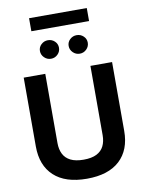

<svg xmlns="http://www.w3.org/2000/svg" viewBox="-112 -1158 937 1241"><g transform="rotate(-10 356.5 -537.5)"><path d="M546.2 -1081.4H167.4V-995.9H546.2ZM199.7 -860.2Q199.7 -835.1 218.3 -816.8Q236.9 -798.6 262.4 -798.6Q288.1 -798.6 306.5 -816.8Q324.8 -835.1 324.8 -860.2Q324.8 -885.4 306.5 -902.8Q288.1 -920.2 262.4 -920.2Q236.9 -920.2 218.3 -902.8Q199.7 -885.4 199.7 -860.2ZM388.2 -860.2Q388.2 -835.1 406.8 -816.8Q425.4 -798.6 451 -798.6Q476.7 -798.6 495.2 -816.8Q513.7 -835.1 513.7 -860.2Q513.7 -885.4 495.2 -902.8Q476.7 -920.2 451 -920.2Q425.4 -920.2 406.8 -902.8Q388.2 -885.4 388.2 -860.2ZM504.5 -709.1V-254.6Q504.5 -213.4 489.6 -183Q474.6 -152.6 442.2 -136.1Q409.7 -119.6 356.6 -119.6Q304 -119.6 271.2 -136.1Q238.5 -152.6 223.4 -183Q208.2 -213.4 208.2 -254.6V-709.1H66.6V-257.3Q66.6 -132.6 141.1 -63.6Q215.5 5.4 356.6 5.4Q497.7 5.4 572.2 -63.6Q646.6 -132.6 646.6 -257.3V-709.1Z"/></g></svg>

Font: Estedad VF
Style: Regular
Weight: 100
Designer: Amin Abedi
Version: Version 7.3